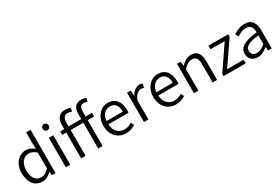

<svg xmlns="http://www.w3.org/2000/svg" viewBox="73 -1924 4425 3053"><g transform="rotate(-30 2286.0 -398.0)"><path d="M277 13C344 13 401 -22 444 -65H447L454 0H521V-796H440V-585L444 -490C395 -530 353 -554 290 -554C165 -554 54 -444 54 -269C54 -89 141 13 277 13ZM294 -56C195 -56 138 -137 138 -270C138 -396 210 -485 302 -485C349 -485 392 -468 440 -425V-133C392 -82 346 -56 294 -56Z M709 0H791V-540H709ZM751 -656C783 -656 807 -678 807 -713C807 -746 783 -768 751 -768C717 -768 695 -746 695 -713C695 -678 717 -656 751 -656Z M917 -474H991V0H1072V-474H1304V0H1385V-474H1502V-540H1385V-633C1385 -705 1411 -743 1463 -743C1483 -743 1504 -738 1526 -728L1544 -791C1519 -802 1487 -809 1456 -809C1353 -809 1304 -743 1304 -635V-540H1072V-616C1072 -690 1104 -732 1160 -732C1187 -732 1210 -727 1234 -715L1252 -778C1223 -791 1189 -798 1154 -798C1047 -798 991 -731 991 -619V-540L917 -535Z M1812 13C1886 13 1941 -12 1987 -41L1958 -97C1917 -69 1875 -53 1821 -53C1713 -53 1641 -132 1636 -252H2005C2008 -266 2009 -283 2009 -301C2009 -457 1931 -554 1796 -554C1672 -554 1555 -445 1555 -269C1555 -92 1669 13 1812 13ZM1635 -312C1646 -423 1717 -488 1797 -488C1885 -488 1937 -427 1937 -312Z M2145 0H2227V-352C2264 -446 2320 -480 2365 -480C2387 -480 2399 -477 2417 -471L2433 -542C2415 -551 2399 -554 2376 -554C2315 -554 2260 -509 2223 -441H2220L2212 -540H2145Z M2729 13C2803 13 2858 -12 2904 -41L2875 -97C2834 -69 2792 -53 2738 -53C2630 -53 2558 -132 2553 -252H2922C2925 -266 2926 -283 2926 -301C2926 -457 2848 -554 2713 -554C2589 -554 2472 -445 2472 -269C2472 -92 2586 13 2729 13ZM2552 -312C2563 -423 2634 -488 2714 -488C2802 -488 2854 -427 2854 -312Z M3062 0H3144V-396C3200 -453 3241 -483 3298 -483C3373 -483 3405 -437 3405 -333V0H3487V-343C3487 -481 3435 -554 3322 -554C3248 -554 3192 -513 3140 -461H3137L3129 -540H3062Z M3607 0H4013V-67H3710L4003 -496V-540H3639V-474H3900L3607 -43Z M4231 13C4299 13 4361 -22 4413 -66H4416L4424 0H4490V-335C4490 -465 4438 -554 4307 -554C4220 -554 4144 -514 4098 -484L4130 -426C4171 -455 4229 -486 4294 -486C4387 -486 4410 -414 4409 -341C4177 -315 4074 -257 4074 -139C4074 -41 4142 13 4231 13ZM4253 -53C4198 -53 4153 -79 4153 -144C4153 -218 4218 -264 4409 -286V-128C4354 -79 4307 -53 4253 -53Z"/></g></svg>

Font: ChiuKong Gothic MN Normal
Style: Regular
Weight: 350
Designer: Ryoko NISHIZUKA 西塚涼子 (kana, bopomofo & ideographs); Paul D. Hunt (Latin, Greek & Cyrillic); Sandoll Communications 산돌커뮤니
Foundry: Adobe
Version: Version 1.300